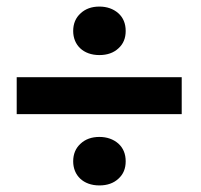

<svg xmlns="http://www.w3.org/2000/svg" viewBox="-20 -626 610 584"><path d="M202.6 -531.7C202.6 -488.8 233.4 -458.5 282.2 -458.5C306.2 -458.5 325.7 -465.3 340.3 -479C355 -492.2 362.3 -509.8 362.3 -531.7C362.3 -554.2 355 -572.3 339.8 -585.9C324.7 -599.1 305.2 -606 282.2 -606C258.8 -606 239.7 -599.1 225.1 -585.4C210 -571.8 202.6 -553.7 202.6 -531.7ZM532.7 -391.1H30.8V-278.8H532.7ZM202.6 -135.3C202.6 -92.3 233.4 -62 282.2 -62C306.2 -62 325.7 -68.8 340.3 -82.5C355 -95.7 362.3 -113.3 362.3 -135.3C362.3 -157.7 355 -175.8 339.8 -189.5C324.7 -202.6 305.2 -209.5 282.2 -209.5C258.8 -209.5 239.7 -202.6 225.1 -189C210 -175.3 202.6 -157.2 202.6 -135.3Z"/></svg>

Font: Roboto
Style: Bold
Weight: 700
Designer: Google
Version: Version 2.137; 2017